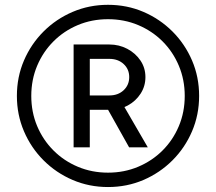

<svg xmlns="http://www.w3.org/2000/svg" viewBox="-20 -752 880 782"><path d="M107.4 -361.3Q107.4 -427.2 131.3 -484.1Q155.3 -541 197.8 -583.5Q240.2 -626 297.1 -649.9Q354 -673.8 419.9 -673.8Q485.8 -673.8 542.7 -649.9Q599.6 -626 642.1 -583.5Q684.6 -541 708.5 -484.1Q732.4 -427.2 732.4 -361.3Q732.4 -295.4 708.5 -238.5Q684.6 -181.6 642.1 -139.2Q599.6 -96.7 542.7 -72.8Q485.8 -48.8 419.9 -48.8Q354 -48.8 297.1 -72.8Q240.2 -96.7 197.8 -139.2Q155.3 -181.6 131.3 -238.5Q107.4 -295.4 107.4 -361.3ZM48.8 -361.3Q48.8 -284.7 77.6 -217.3Q106.4 -149.9 157.5 -98.9Q208.5 -47.9 275.9 -19Q343.3 9.8 419.9 9.8Q497.1 9.8 564.2 -19Q631.3 -47.9 682.4 -98.9Q733.4 -149.9 762.2 -217.3Q791 -284.7 791 -361.3Q791 -438.5 762.2 -505.6Q733.4 -572.8 682.4 -623.8Q631.3 -674.8 564.2 -703.6Q497.1 -732.4 419.9 -732.4Q343.3 -732.4 275.9 -703.6Q208.5 -674.8 157.5 -623.8Q106.4 -572.8 77.6 -505.6Q48.8 -438.5 48.8 -361.3ZM279.8 -151.9H345.7V-304.7H430.2Q468.3 -304.7 500.7 -322.5Q533.2 -340.3 552.7 -370.6Q572.3 -400.9 572.3 -438Q572.3 -475.6 552 -505.6Q531.7 -535.6 498.3 -553.2Q464.8 -570.8 425.3 -570.8H279.8ZM345.7 -512.2H425.8Q460.9 -512.2 483.6 -491.2Q506.3 -470.2 506.3 -438Q506.3 -405.8 483.6 -384.5Q460.9 -363.3 425.8 -363.3H345.7ZM417.5 -309.6 505.9 -151.9H582L479.5 -328.6Z"/></svg>

Font: Giphurs SC
Style: Regular
Weight: 400
Version: Version 0.920